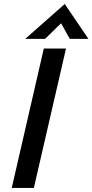

<svg xmlns="http://www.w3.org/2000/svg" viewBox="-20 -930 457 950"><path d="M105 -737.8 300.3 -910.2 417.5 -737.8H325.2L282.2 -814.9L203.1 -737.8ZM38.1 0 196.8 -689.9H306.6L147.5 0Z"/></svg>

Font: HK Grotesk SemiBold Italic
Style: Regular
Weight: 600
Italic angle: -13°
Designer: Alfredo Marco Pradil and Stefan Peev
Foundry: Hanken Design Co.
Version: Version 1.000;PS 001.000;hotconv 1.0.88;makeotf.lib2.5.64775